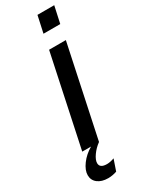

<svg xmlns="http://www.w3.org/2000/svg" viewBox="-238 -774 772 1002"><g transform="rotate(-30 148.0 -273.5)"><path d="M40 0H141L257 -547H156ZM172.5 -634H273.5L295.5 -735H194.5ZM89 188Q114 188 141 179L164 112Q139.5 121 120 121Q77 121 77 91Q77 72 95.5 45.8Q114 19.5 141 0H93Q53.5 23 28.2 57.2Q3 91.5 3 121Q3 151.5 26.5 169.8Q50 188 89 188Z"/></g></svg>

Font: League Gothic
Style: Italic
Weight: 400
Designer: The League of Moveable Type
Version: Version 1.600; ttfautohint (v1.8.3)